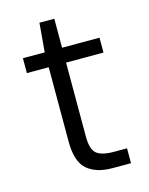

<svg xmlns="http://www.w3.org/2000/svg" viewBox="-98 -684 580 748"><g transform="rotate(-15 191.5 -310.5)"><path d="M262 0Q197 0 160.5 -31.5Q124 -63 124 -145V-444H36V-504H124L134 -621H194V-504H345V-444H194V-145Q194 -95 214 -77.5Q234 -60 285 -60H337V0Z"/></g></svg>

Font: DM Sans Light
Style: Regular
Weight: 300
Designer: Colophon Foundry, Jonny Pinhorn
Foundry: Colophon Foundry
Version: Version 4.004; ttfautohint (v1.8.4.7-5d5b)